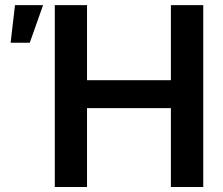

<svg xmlns="http://www.w3.org/2000/svg" viewBox="-20 -748 893 768"><path d="M199.2 0V-727.5H328.1V-427.2H663.6V-727.5H793V0H663.6V-315.4H328.1V0ZM22.5 -577.1 40 -727.5H152.3L99.1 -577.1Z"/></svg>

Font: Inter Display SemiBold
Style: Regular
Weight: 600
Designer: Rasmus Andersson
Foundry: rsms
Version: Version 4.001;git-9221beed3